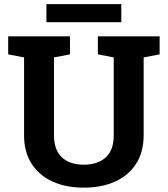

<svg xmlns="http://www.w3.org/2000/svg" viewBox="-20 -884 799 915"><path d="M378.9 10.3Q293.9 10.3 230 -19Q166 -48.3 130.4 -104Q94.7 -159.7 94.7 -239.3V-610.4L19 -625V-710.9H313.5V-625L237.3 -610.4V-239.3Q237.3 -168.9 275.1 -134Q313 -99.1 378.9 -99.1Q445.8 -99.1 483.9 -133.8Q522 -168.5 522 -239.3V-610.4L446.3 -625V-710.9H740.7V-625L664.6 -610.4V-239.3Q664.6 -159.7 628.7 -103.8Q592.8 -47.9 528.6 -18.8Q464.4 10.3 378.9 10.3ZM201.2 -778.3V-864.3H558.1V-778.3Z"/></svg>

Font: Roboto Slab
Style: Bold
Weight: 700
Designer: Google
Version: Version 2.000; ttfautohint (v1.8.1.43-b0c9)